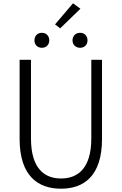

<svg xmlns="http://www.w3.org/2000/svg" viewBox="-20 -1131 740 1165"><path d="M314 -983 345 -959 468 -1078 423 -1111ZM189 -886C189 -859 208 -841 234 -841C260 -841 279 -859 279 -886C279 -914 260 -932 234 -932C208 -932 189 -914 189 -886ZM420 -886C420 -859 440 -841 466 -841C492 -841 511 -859 511 -886C511 -914 492 -932 466 -932C440 -932 420 -914 420 -886ZM99 -288C99 -60 214 14 350 14C486 14 599 -60 599 -288V-768H534V-291C534 -107 450 -48 350 -48C251 -48 168 -107 168 -291V-768H99Z"/></svg>

Font: Kawkab Mono Light
Style: Regular
Weight: 300
Monospace: yes
Designer: Abdullah Arif
Foundry: Abdullah Arif
Version: Version 1.000;PS 000.500;hotconv 1.0.88;makeotf.lib2.5.64775